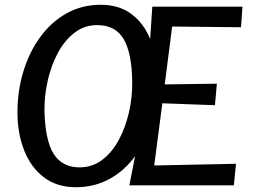

<svg xmlns="http://www.w3.org/2000/svg" viewBox="-20 -775 1061 803"><path d="M298 8Q217 8 162.5 -34.2Q108 -76.5 80.5 -147.5Q53 -218.5 53 -305Q53 -394.5 77.5 -475.5Q102 -556.5 147.8 -619.5Q193.5 -682.5 257.8 -718.8Q322 -755 402 -755Q477 -755 528.8 -717Q580.5 -679 608 -612L617 -747H994L988 -661L700 -664L669 -422L887 -425L879 -335L659 -343L625 -83L967 -90L958 0H521L545 -122Q500 -60 437 -26Q374 8 298 8ZM313 -75Q366.5 -75 408 -106.8Q449.5 -138.5 477.5 -191Q505.5 -243.5 519.8 -307Q534 -370.5 533 -434Q531.5 -552 497.5 -611Q463.5 -670 386 -670Q333 -670 291.8 -638.2Q250.5 -606.5 222.2 -554Q194 -501.5 179.8 -438.5Q165.5 -375.5 166 -313Q168.5 -189.5 204 -132.2Q239.5 -75 313 -75Z"/></svg>

Font: Merriweather Sans Italic
Style: Regular
Weight: 400
Italic angle: -7.5°
Designer: Eben Sorkin
Foundry: Eben Sorkin
Version: Version 1.008; ttfautohint (v1.7.19-72a1) -l 8 -r 50 -G 200 